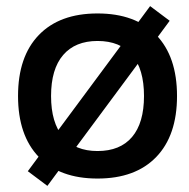

<svg xmlns="http://www.w3.org/2000/svg" viewBox="-20 -574 618 628"><path d="M135 34 71 -14 122 -83 420 -485 471 -554 535 -506 484 -437 186 -35ZM299 10Q175 10 107 -60.5Q39 -131 39 -260Q39 -389 107 -459.5Q175 -530 299 -530Q423 -530 491 -459.5Q559 -389 559 -260Q559 -131 491 -60.5Q423 10 299 10ZM299 -80Q373 -80 412 -126Q451 -172 451 -260Q451 -348 412 -394Q373 -440 299 -440Q226 -440 186.5 -394Q147 -348 147 -260Q147 -172 186.5 -126Q226 -80 299 -80Z"/></svg>

Font: M PLUS 1 Medium
Style: Regular
Weight: 500
Designer: Coji Morishita
Foundry: UNDERFOREST DESIGN
Version: Version 1.001